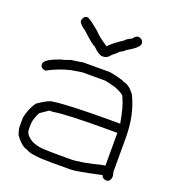

<svg xmlns="http://www.w3.org/2000/svg" viewBox="-119 -733 738 818"><g transform="rotate(20 250.0 -324.0)"><path d="M186.5 -453.6H309.6Q369.1 -441.9 379.9 -434.1Q403.8 -430.2 428.7 -397Q467.8 -317.9 467.8 -215.3V-59.1Q471.7 -44.9 471.7 -43.5V-35.6Q468.3 -14.2 450.2 -14.2Q430.7 -17.6 430.7 -29.8H424.8Q318.4 -6.3 292 -6.3H204.1Q110.8 -6.3 90.8 -22Q64 -26.9 34.2 -68.8Q26.4 -91.8 26.4 -104V-145Q36.1 -190.4 57.6 -219.2Q105 -252.4 124 -252.4Q191.4 -262.2 381.8 -262.2H424.8Q411.6 -338.4 395.5 -369.6Q395.5 -383.8 350.6 -400.9Q325.7 -408.2 301.8 -412.6H198.2L149.4 -404.8Q95.7 -391.6 47.9 -365.7H45.9Q24.4 -369.1 24.4 -387.2Q24.4 -409.7 98.6 -434.1Q105.5 -434.1 135.7 -445.8Q170.4 -449.7 186.5 -453.6ZM137.7 -211.4H122.1L85 -186Q67.4 -151.4 67.4 -129.4V-106Q67.4 -79.1 106.4 -59.1Q130.9 -51.3 133.8 -51.3Q154.3 -47.4 206.1 -47.4H278.3Q322.3 -47.4 413.1 -70.8Q418.9 -70.8 426.8 -72.8V-221.2H374Q193.4 -221.2 137.7 -211.4ZM138.7 -640.6Q148.4 -640.6 197.3 -599.6Q212.9 -581.1 255.9 -552.7H257.8Q276.4 -573.2 320.3 -601.6Q323.2 -608.4 349.6 -621.1Q359.4 -636.7 373 -636.7Q394.5 -632.3 394.5 -613.3Q394.5 -595.2 339.8 -564.5Q339.8 -560.1 314.5 -546.9Q314.5 -543 291 -525.4Q277.3 -505.9 259.8 -505.9H253.9Q238.3 -505.9 209 -535.2Q200.7 -535.2 150.4 -582Q117.2 -604.5 117.2 -619.1Q123 -640.6 138.7 -640.6Z"/></g></svg>

Font: CEF Fonts CJK Mono
Style: Regular
Weight: 400
Designer: PartyBoss (派对大魔王)
Version: Release 2.25